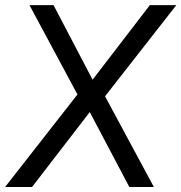

<svg xmlns="http://www.w3.org/2000/svg" viewBox="-52 -748 725 768"><path d="M-31.7 0H76.2L307.1 -299.8L465.3 0H563.5L368.2 -362.8L653.3 -727.5H547.4L318.4 -429.2L162.1 -727.5H65.9L257.8 -370.1Z"/></svg>

Font: Guggenheim Sans Display
Style: Italic
Weight: 400
Italic angle: -7°
Designer: Modified by Tom Baber under direction of Pentagram Design 2023
Foundry: rsms
Version: Version 1.001;Glyphs 3.1.2 (3151)